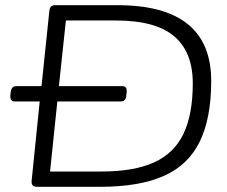

<svg xmlns="http://www.w3.org/2000/svg" viewBox="-20 -720 874 740"><path d="M123 0Q99 0 102 -24L133 -329H36Q18 -329 20 -354L21 -363Q23 -377 28 -382.5Q33 -388 43 -388H140L170 -676Q171 -688 176 -694Q181 -700 193 -700H433Q794 -700 794 -408Q794 -265 750 -174.5Q706 -84 611.5 -42Q517 0 366 0ZM173 -59H373Q496 -59 573.5 -94Q651 -129 687 -204Q723 -279 723 -399Q723 -519 651.5 -580Q580 -641 427 -641H234L207 -388H452Q471 -388 468 -363L467 -354Q466 -340 460.5 -334.5Q455 -329 445 -329H201Z"/></svg>

Font: Asap Expanded Expanded Light
Style: Italic
Weight: 300
Width: 7
Italic angle: -6°
Designer: Pablo Cosgaya
Foundry: Omnibus-Type
Version: Version 3.001; ttfautohint (v1.8.4.7-5d5b)